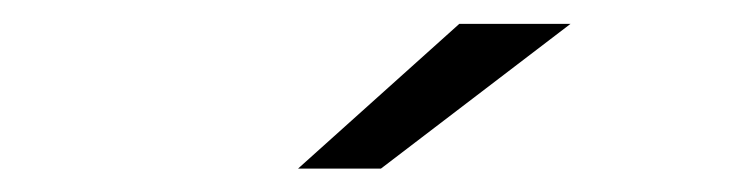

<svg xmlns="http://www.w3.org/2000/svg" viewBox="-20 -751 640 164"><path d="M234.6 -607 372.3 -730.6H467.3L305.4 -607Z"/></svg>

Font: Montserrat Alternates Thin
Style: Regular
Weight: 100
Designer: Julieta Ulanovsky
Foundry: Julieta Ulanovsky
Version: Version 9.000